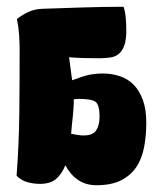

<svg xmlns="http://www.w3.org/2000/svg" viewBox="-20 -547 475 567"><path d="M29 -28Q36 -121 37 -212Q38 -303 38 -396Q38 -419 36.5 -443Q35 -467 30 -491Q47 -504 64.5 -512Q82 -520 104 -521Q164 -523 224 -525Q284 -527 345 -527Q350 -512 351.5 -493Q353 -474 353 -457Q353 -430 347.5 -414Q342 -398 332 -389Q322 -380 307.5 -377.5Q293 -375 274 -375Q251 -375 229 -375.5Q207 -376 184 -378L193 -310Q204 -314 220 -319.5Q236 -325 248 -327Q266 -330 283 -330Q310 -330 334 -322Q358 -314 375 -296.5Q392 -279 402 -251.5Q412 -224 412 -185Q412 -146 405.5 -112Q399 -78 382.5 -53.5Q366 -29 337.5 -14.5Q309 0 265 0Q233 0 210 -16Q187 -32 173 -59Q162 -32 145 -18Q128 -4 98 -4Q79 -4 61 -9Q43 -14 29 -28ZM227 -147Q254 -147 264 -162Q274 -177 274 -202Q274 -237 262.5 -246Q251 -255 213 -255Q209 -255 205.5 -254.5Q202 -254 198 -254Q198 -239 197 -226.5Q196 -214 195 -203Q194 -192 192.5 -179.5Q191 -167 190 -152Q200 -150 209 -148.5Q218 -147 227 -147Z"/></svg>

Font: Chela One Cyrilic
Style: Regular
Weight: 400
Designer: Miguel Hernandez
Foundry: LatinoType
Version: Version 1.001